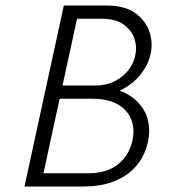

<svg xmlns="http://www.w3.org/2000/svg" viewBox="-20 -678 618 698"><path d="M69 0 212 -658H366Q433 -658 471 -631Q509 -604 523 -563Q537 -522 527 -480Q519 -443 491.5 -408Q464 -373 420.5 -351Q377 -329 321 -329L328 -362Q395 -362 441.5 -336.5Q488 -311 509 -266Q530 -221 518 -163Q507 -112 476 -75.5Q445 -39 396.5 -19.5Q348 0 284 0ZM138 -48H300Q366 -48 407 -79Q448 -110 461 -165Q471 -210 456.5 -245Q442 -280 406.5 -299.5Q371 -319 317 -319H175L186 -367H325Q365 -367 395.5 -382Q426 -397 445.5 -421.5Q465 -446 471 -474Q479 -507 468.5 -538Q458 -569 428.5 -589.5Q399 -610 349 -610H260Z"/></svg>

Font: Ysabeau Office Light
Style: Italic
Weight: 300
Italic angle: -12°
Designer: Christian Thalmann (Catharsis Fonts)
Version: Version 2.001;gftools[0.9.30]; featfreeze: tnum,lnum,ss02